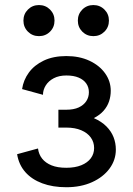

<svg xmlns="http://www.w3.org/2000/svg" viewBox="-20 -743 535 772"><path d="M246.6 -301.8Q229 -301.8 221.9 -301.8Q214.8 -301.8 214.8 -301.8V-230Q214.8 -230 221.7 -230Q228.5 -230 246.6 -230Q281.7 -230 306.9 -219.2Q332 -208.5 345.2 -189.9Q358.4 -171.4 358.4 -147.9Q358.4 -124.5 345.2 -106.7Q332 -88.9 306.9 -78.6Q281.7 -68.4 246.6 -68.4Q211.4 -68.4 187.3 -78.1Q163.1 -87.9 149.4 -105.2Q135.7 -122.6 132.8 -146L48.8 -123Q55.7 -80.6 81.8 -51Q107.9 -21.5 149.9 -5.9Q191.9 9.8 246.6 9.8Q305.2 9.8 350.1 -10.5Q395 -30.8 420.4 -65.2Q445.8 -99.6 445.8 -141.6Q445.8 -168 436.5 -191.7Q427.2 -215.3 407.7 -234.9Q388.2 -254.4 357.4 -268.1Q381.8 -280.8 396.7 -297.9Q411.6 -314.9 418.5 -335.4Q425.3 -356 425.3 -377.9Q425.3 -416.5 402.6 -448.2Q379.9 -480 339.6 -498.8Q299.3 -517.6 246.6 -517.6Q194.3 -517.6 156.2 -499.5Q118.2 -481.4 96.2 -451.4Q74.2 -421.4 68.8 -384.8L152.8 -361.8Q152.8 -381.8 164.1 -399.7Q175.3 -417.5 196.3 -428.5Q217.3 -439.5 246.6 -439.5Q276.4 -439.5 296.4 -430.9Q316.4 -422.4 326.9 -407.2Q337.4 -392.1 337.4 -372.1Q337.4 -352.1 326.9 -336.2Q316.4 -320.3 296.4 -311Q276.4 -301.8 246.6 -301.8ZM293 -660.2Q293 -633.8 311 -615.7Q329.1 -597.7 355.5 -597.7Q381.8 -597.7 399.9 -615.7Q418 -633.8 418 -660.2Q418 -686.5 399.9 -704.6Q381.8 -722.7 355.5 -722.7Q329.1 -722.7 311 -704.6Q293 -686.5 293 -660.2ZM74.2 -660.2Q74.2 -633.8 92.3 -615.7Q110.4 -597.7 136.7 -597.7Q163.1 -597.7 181.2 -615.7Q199.2 -633.8 199.2 -660.2Q199.2 -686.5 181.2 -704.6Q163.1 -722.7 136.7 -722.7Q110.4 -722.7 92.3 -704.6Q74.2 -686.5 74.2 -660.2Z"/></svg>

Font: Giphurs SC
Style: Regular
Weight: 400
Version: Version 0.920